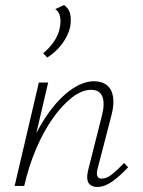

<svg xmlns="http://www.w3.org/2000/svg" viewBox="-20 -737 566 761"><path d="M167 -509 151 -526Q176 -546 194 -572.5Q212 -599 217 -627Q222 -652 218 -671.5Q214 -691 199 -701L234 -717Q254 -703 258.5 -680Q263 -657 258 -630Q253 -608 240.5 -585.5Q228 -563 209.5 -543.5Q191 -524 167 -509ZM366 4Q350 4 339.5 -3Q329 -10 326.5 -24.5Q324 -39 329 -61L385 -283Q396 -328 385.5 -354.5Q375 -381 341 -381Q305 -381 266 -351Q227 -321 190 -269Q153 -217 123.5 -148Q94 -79 76 0H47Q70 -91 104 -167.5Q138 -244 179.5 -299Q221 -354 266 -384.5Q311 -415 353 -415Q384 -415 403.5 -399.5Q423 -384 428 -354Q433 -324 422 -281L367 -69Q362 -51 365.5 -40Q369 -29 383 -29Q403 -29 424.5 -46.5Q446 -64 472 -91L488 -74Q454 -38 424 -17Q394 4 366 4ZM38 0 134 -410H171L75 0Z"/></svg>

Font: Ysabeau ExtraLight
Style: Italic
Weight: 250
Italic angle: -12°
Version: Version 2.000;gftools[0.9.27.dev2+g8671c4b]